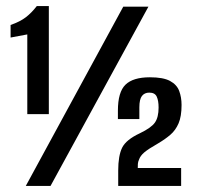

<svg xmlns="http://www.w3.org/2000/svg" viewBox="-20 -611 647 631"><path d="M69.7 -236V-497.9L14.8 -487.6V-528.9Q46.1 -539.8 65 -554.4Q83.9 -569 100.9 -591H140.5V-236ZM64.8 0 385.1 -589.1H467.8L146.1 0ZM368.5 0V-50.4Q368.5 -99.2 381.4 -125.6Q394.4 -151.9 439.4 -172.9Q477 -190.9 489.1 -208.2Q501.2 -225.5 501.2 -257.5Q501.2 -280.2 495.1 -293.4Q489 -306.6 470.6 -306.6Q454.9 -306.6 446.4 -295.5Q438 -284.5 438 -258.3V-219.6H367.5V-247.5Q367.5 -308.5 392.4 -332.7Q417.3 -357 472.7 -357Q516.3 -357 538.7 -345Q561.1 -332.9 568.9 -312.1Q576.7 -291.2 576.7 -266Q576.7 -228.5 566.9 -205.7Q557 -182.8 540.2 -168.4Q523.4 -153.9 501.5 -140.9Q467 -121.2 454 -110Q441 -98.8 436.9 -86.5Q433.5 -79.2 433.1 -72.2Q432.8 -65.1 432.8 -58.9H575.3V0Z"/></svg>

Font: Alumni Sans SC Thin
Style: Regular
Weight: 100
Designer: Robert E. Leuschke
Foundry: Robert E. Leuschke
Version: Version 1.018